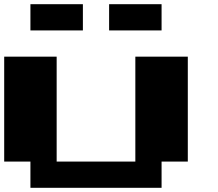

<svg xmlns="http://www.w3.org/2000/svg" viewBox="-20 -1020 1040 915"><path d="M125 -875V-1000H375V-875ZM500 -875V-1000H750V-875ZM125 -125V-250H0V-750H250V-250H625V-750H875V-250H750V-125Z"/></svg>

Font: Press Start 2P
Style: Regular
Weight: 400
Designer: CodeMan38
Foundry: CodeMan38
Version: Version 3.000